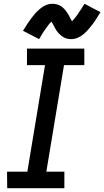

<svg xmlns="http://www.w3.org/2000/svg" viewBox="-20 -991 549 1011"><path d="M18 0H319V-87H224L317 -648H424V-735H122V-648H217L124 -87H17ZM355 -785Q372 -785 389 -792Q406 -799 420.5 -811.5Q435 -824 444.5 -835Q454 -846 464.5 -859.5Q475 -873 486 -890Q497 -907 509 -927L425 -971Q414 -954 405 -939.5Q396 -925 388 -914Q380 -903 374 -895.5Q368 -888 359 -879Q355 -886 350.5 -894.5Q346 -903 342.5 -910Q339 -917 333.5 -925Q328 -933 322 -940Q316 -947 309 -953Q302 -959 293 -963Q284 -967 275 -969Q266 -971 256 -971Q238 -971 221.5 -964Q205 -957 190.5 -944.5Q176 -932 166 -921Q156 -910 146 -896.5Q136 -883 124.5 -866Q113 -849 101 -829L186 -785Q196 -803 205 -817Q214 -831 222 -842Q230 -853 236 -861Q242 -869 251 -877Q255 -871 259.5 -862.5Q264 -854 268 -846.5Q272 -839 277 -831Q282 -823 288.5 -816Q295 -809 302 -803.5Q309 -798 317.5 -793.5Q326 -789 335.5 -787Q345 -785 355 -785Z"/></svg>

Font: Iosevka Sparkle Medium Oblique
Style: Regular
Weight: 500
Italic angle: -9°
Designer: Belleve Invis
Foundry: Belleve Invis
Version: Version 4.5.0; ttfautohint (v1.8.3)